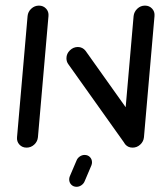

<svg xmlns="http://www.w3.org/2000/svg" viewBox="-20 -539 584 701"><path d="M77 0Q61.1 0 50.9 -11.1Q40.7 -22.2 42.2 -38.1L80.7 -480.4Q82.2 -496.3 94.3 -507.4Q106.3 -518.5 122.2 -518.5Q138.1 -518.5 148.3 -507.4Q158.5 -496.3 157 -480.4L118.5 -38.1Q117 -22.2 105 -11.1Q93 0 77 0ZM222.6 -326.3Q222.6 -343 235.2 -355.2Q247.8 -367.4 264.4 -367.4Q273 -367.4 280.2 -363.7Q287.4 -360 292.2 -353.7L501.1 -60L438.5 -10.7L229.6 -304.4Q222.6 -313.7 222.6 -326.3ZM464.1 0Q448.1 0 438 -11.1Q427.8 -22.2 429.3 -38.1L467.8 -480.4Q469.6 -496.3 481.5 -507.4Q493.3 -518.5 509.3 -518.5Q525.2 -518.5 535.4 -507.4Q545.6 -496.3 544.1 -480.4L505.6 -38.1Q504.1 -22.2 492 -11.1Q480 0 464.1 0ZM232.6 115.9Q232.6 110.4 234.8 104.8L259.3 47.4Q262.6 38.5 270.9 32.6Q279.3 26.7 288.9 26.7Q300.7 26.7 308.3 34.4Q315.9 42.2 315.9 53.7Q315.9 59.3 313.7 64.8L289.3 122.2Q285.9 131.1 277.6 137Q269.3 143 259.6 143Q247.8 143 240.2 135.2Q232.6 127.4 232.6 115.9Z"/></svg>

Font: 26F Galaxy Sans
Style: Bold Italic
Weight: 700
Italic angle: -5°
Designer: C₂₉H₂₅N₃O₅
Version: Version 1.200